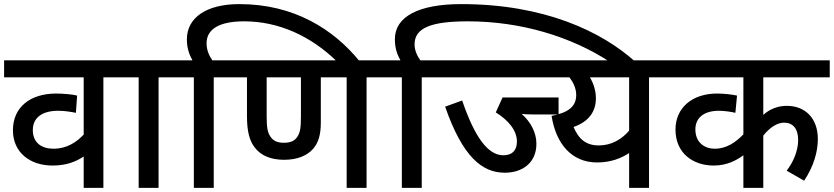

<svg xmlns="http://www.w3.org/2000/svg" viewBox="-20 -916 4065 936"><path d="M585 -539V-622H0V-539H388V-260C354 -224 307 -191 241 -191C185 -191 140 -218 140 -282C140 -342 185 -376 264 -376C294 -376 325 -371 350 -366L356 -450C335 -456 285 -460 254 -460C128 -460 43 -394 43 -281C43 -174 125 -109 236 -109C304 -109 350 -128 388 -153V0H484V-539Z M753 -539H854V-622H570V-539H656V0H753Z M925 -539V0H1022V-539H1123V-622H1015C1000 -644 987 -671 987 -705C987 -775 1051 -812 1170 -812C1337 -812 1494 -742 1624 -615H1735C1607 -773 1414 -896 1147 -896C986 -896 891 -830 891 -724C891 -684 901 -653 918 -622H839V-539Z M1767 -539H1867V-622H1108V-539H1184V-350C1184 -273 1197 -230 1221 -198C1251 -158 1299 -137 1365 -137C1430 -137 1477 -157 1507 -191C1532 -221 1544 -258 1544 -319V-539H1670V0H1767ZM1363 -220C1330 -220 1310 -231 1297 -252C1284 -272 1280 -297 1280 -347V-539H1447V-347C1447 -292 1443 -270 1430 -250C1417 -229 1396 -220 1363 -220Z M1939 -539V0H2036V-539H2137V-622H2029C2014 -643 2001 -670 2001 -700C2001 -781 2084 -812 2261 -812C2520 -812 2765 -737 2952 -615H3077C2914 -762 2634 -896 2229 -896C2023 -896 1905 -836 1905 -725C1905 -683 1915 -653 1932 -622H1853V-539Z M2122 -622V-539H2718V-622ZM2703 -358V-441H2430L2397 -368C2457 -331 2500 -281 2500 -226C2500 -179 2473 -159 2434 -159C2357 -159 2293 -251 2233 -426L2150 -396C2235 -152 2330 -74 2441 -74C2525 -74 2595 -121 2595 -215C2595 -270 2567 -322 2523 -361C2536 -359 2554 -358 2581 -358Z M3245 -622H2634V-539H2756C2773 -517 2789 -487 2789 -453C2789 -396 2750 -367 2669 -351C2690 -216 2766 -124 2891 -124C2956 -124 3008 -144 3047 -170V0H3144V-539H3245ZM2776 -297C2848 -322 2885 -370 2885 -437C2885 -473 2874 -508 2856 -539H3047V-279C3011 -237 2961 -207 2899 -207C2837 -207 2801 -238 2776 -297Z M4025 -539V-622H3230V-539H3604V-261C3567 -223 3523 -191 3464 -191C3416 -191 3370 -220 3370 -285C3370 -342 3412 -376 3485 -376C3510 -376 3545 -371 3565 -366L3573 -450C3552 -455 3509 -460 3476 -460C3356 -460 3273 -392 3273 -284C3273 -168 3360 -109 3459 -109C3523 -109 3568 -133 3604 -159V0H3701V-255C3733 -295 3769 -318 3802 -318C3844 -318 3871 -291 3871 -233C3871 -181 3847 -125 3815 -84L3900 -35C3947 -105 3967 -177 3967 -238C3967 -341 3904 -400 3816 -400C3771 -400 3732 -384 3701 -356V-539Z"/></svg>

Font: Noto Sans Medium
Style: Italic
Weight: 500
Italic angle: -12°
Designer: Monotype Design Team
Foundry: Monotype Imaging Inc.
Version: Version 2.013